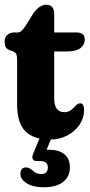

<svg xmlns="http://www.w3.org/2000/svg" viewBox="-22 -581 382 813"><path d="M32.5 -364 17.5 -369Q4.5 -375 1 -384.2Q-2.5 -393.5 -2.5 -406Q-2.5 -422.5 8.8 -433Q20 -443.5 38 -443.5H53Q60.5 -443.5 67.8 -449.2Q75 -455 86.5 -472L119.5 -525Q145.5 -561 173.5 -561Q207.5 -561 207.5 -521V-443.5H301Q337 -443.5 337 -413.5Q337 -392 319 -377.5Q301 -363 260.5 -363H207.5V-164.5Q207.5 -106 250.5 -106Q268 -106 279.2 -115.2Q290.5 -124.5 299 -134Q307.5 -143.5 317.5 -143.5Q334 -143.5 334 -114Q334 -81.5 315 -53.2Q296 -25 263.2 -7.5Q230.5 10 189.5 10Q120 10 85.2 -25.5Q50.5 -61 50.5 -137.5V-326Q50.5 -342 47.8 -350.2Q45 -358.5 32.5 -364ZM151 -8.5H200.5L175.5 53Q180.5 53 185.5 53Q227.5 53 250.8 72.2Q274 91.5 274 128Q274 166.5 245.5 189.2Q217 212 163.5 212Q118 212 91.2 195.2Q64.5 178.5 64.5 156.5Q64.5 128 88 128Q96.5 128 102.8 131.5Q109 135 115.5 140Q130.5 156 152.5 156Q180.5 156 180.5 127.5Q180.5 101 148 101H134Q120 101 116.5 92Q113 83 118.5 69.5Z"/></svg>

Font: Fraunces 144pt S100
Style: Bold
Weight: 700
Version: Version 1.000; ttfautohint (v1.8.3)